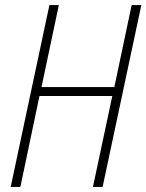

<svg xmlns="http://www.w3.org/2000/svg" viewBox="-20 -734 575 754"><path d="M22 0 174 -714H211L143 -392H429L497 -714H535L383 0H345L421 -357H135L60 0Z"/></svg>

Font: Noto Sans Condensed ExtraLight
Style: Italic
Weight: 200
Width: 3
Italic angle: -12°
Designer: Monotype Design Team
Foundry: Monotype Imaging Inc.
Version: Version 2.013; ttfautohint (v1.8.4.7-5d5b)